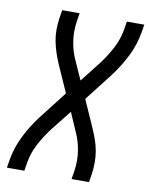

<svg xmlns="http://www.w3.org/2000/svg" viewBox="-83 -796 667 857"><g transform="rotate(10 250.5 -367.5)"><path d="M8 0 14 -37Q23 -92 49.5 -145.5Q76 -199 112 -246L210 -372L155 -496Q145 -519 137 -543Q129 -567 124 -592.5Q119 -618 119 -644.5Q119 -671 123 -698L129 -735H208L202 -698Q195 -652 201.5 -608Q208 -564 226 -525L264 -440L336 -532Q365 -570 387 -612Q409 -654 416 -698L422 -735H501L495 -698Q486 -643 459.5 -589.5Q433 -536 397 -489L299 -363L354 -239Q364 -216 372.5 -192Q381 -168 385.5 -142.5Q390 -117 390 -90.5Q390 -64 386 -37L380 0H301L307 -37Q314 -83 307.5 -127Q301 -171 283 -210L246 -295L173 -203Q144 -165 122 -123Q100 -81 93 -37L87 0Z"/></g></svg>

Font: Iosevka Curly
Style: Italic
Weight: 400
Italic angle: -9°
Monospace: yes
Designer: Belleve Invis
Foundry: Belleve Invis
Version: Version 22.1.2; ttfautohint (v1.8.4)